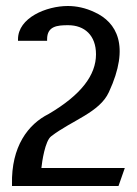

<svg xmlns="http://www.w3.org/2000/svg" viewBox="-20 -610 456 640"><path d="M20 5V10H375L396 -50H118C120 -70 130 -141 151 -156C220 -209 312 -235 343 -303C415 -458 368 -536 296 -569C265 -584 234 -590 206 -590C135 -590 40 -551 40 -479V-474H137V-479C137 -523 171 -526 207 -526C262 -526 300 -492 300 -429C300 -360 251 -294 142 -230C74 -196 17 -122 20 5Z"/></svg>

Font: Charger Sport
Style: DfBdNrw
Weight: 400
Designer: Jasper
Foundry: Cannot Into Space Fonts
Version: Version 1.1